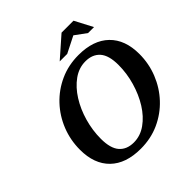

<svg xmlns="http://www.w3.org/2000/svg" viewBox="-225 -1027 1210 1210"><g transform="rotate(-45 380.0 -422.5)"><path d="M760.5 -416Q760.5 -330.5 729.5 -253Q698.5 -175.5 642.5 -115.8Q586.5 -56 510.8 -21.5Q435 13 344.5 13Q212 13 140.2 -57Q68.5 -127 68.5 -254Q68.5 -339.5 99.2 -417Q130 -494.5 186 -554.2Q242 -614 318 -648.5Q394 -683 484 -683Q616.5 -683 688.5 -613Q760.5 -543 760.5 -416ZM210.5 -209.5Q210.5 -124.5 244.8 -85.2Q279 -46 341.5 -46Q400 -46 450.5 -82Q501 -118 538.5 -178Q576 -238 597.2 -311.8Q618.5 -385.5 618.5 -460.5Q618.5 -545.5 584 -584.8Q549.5 -624 487 -624Q428.5 -624 378.2 -588Q328 -552 290.2 -492Q252.5 -432 231.5 -358.2Q210.5 -284.5 210.5 -209.5ZM372 -738 508.5 -858H615L678 -738H625L549 -793.5L439 -738Z"/></g></svg>

Font: Newsreader Text
Style: Bold Italic
Weight: 700
Italic angle: -17°
Designer: Hugues Gentile
Foundry: Production Type
Version: Version 1.001